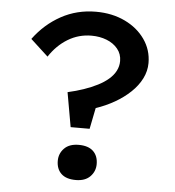

<svg xmlns="http://www.w3.org/2000/svg" viewBox="-52 -757 742 816"><g transform="rotate(5 319.0 -349.0)"><path d="M260 -211 234 -358Q270 -366 302 -377Q334 -388 360.5 -401.5Q387 -415 406 -431.5Q425 -448 435 -467.5Q445 -487 445 -509Q445 -539 427 -561Q409 -583 379.5 -594.5Q350 -606 315 -606Q260 -606 214 -578Q168 -550 136 -501L61 -570Q109 -635 176.5 -672Q244 -709 325 -709Q394 -709 448.5 -683Q503 -657 534.5 -612Q566 -567 566 -511Q566 -477 550 -445Q534 -413 505 -385.5Q476 -358 438.5 -336.5Q401 -315 359 -301L341 -211ZM218 -64Q218 -95 239.5 -117Q261 -139 301 -139Q342 -139 363 -119Q384 -99 384 -64Q384 -33 362.5 -11Q341 11 301 11Q260 11 239 -9Q218 -29 218 -64Z"/></g></svg>

Font: Lexend Exa
Style: Regular
Weight: 400
Designer: Bonnie Shaver-Troup, Thomas Jockin
Foundry: Lexend
Version: Version 1.007